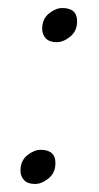

<svg xmlns="http://www.w3.org/2000/svg" viewBox="-20 -446 247 478"><path d="M67 12Q49 12 40 2.5Q31 -7 31 -21Q31 -46 48 -59.5Q65 -73 81 -73Q118 -73 118 -40Q118 -16 101 -2Q84 12 67 12ZM121 -341Q103 -341 94 -350.5Q85 -360 85 -374Q85 -399 102 -412.5Q119 -426 135 -426Q172 -426 172 -393Q172 -369 155 -355Q138 -341 121 -341Z"/></svg>

Font: Petrona Light
Style: Italic
Weight: 300
Italic angle: -9°
Designer: Ringo R. Seeber
Foundry: Ringo R. Seeber
Version: Version 2.001; ttfautohint (v1.8.3)